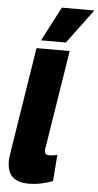

<svg xmlns="http://www.w3.org/2000/svg" viewBox="-64 -1013 543 1061"><g transform="rotate(5 207.5 -482.5)"><path d="M115 -740H299L214 -205Q212 -198 211.5 -192Q211 -186 211 -180Q211 -173 213.5 -167Q216 -161 222 -158.5Q228 -156 237 -156Q246 -156 256.5 -157.5Q267 -159 281 -162L270 -16Q242 -5 207 2.5Q172 10 137 10Q76 10 46.5 -18.5Q17 -47 17 -104Q17 -116 19 -130.5Q21 -145 23 -159ZM136 -785 235 -975H415L274 -785Z"/></g></svg>

Font: Georama ExtraBold
Style: Italic
Weight: 800
Italic angle: -9°
Version: Version 1.001